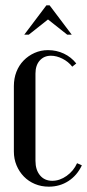

<svg xmlns="http://www.w3.org/2000/svg" viewBox="-20 -691 327 720"><path d="M32 -368Q32 -397 41.5 -421.5Q51 -446 68.5 -464Q86 -482 109.5 -492.5Q133 -503 160 -503Q192 -503 219.5 -490Q247 -477 266 -453L251 -441Q236 -460 214 -471Q192 -482 171 -482Q145 -482 129 -464Q113 -446 113 -415V-88Q113 -54 130 -33.5Q147 -13 176 -13Q204 -13 230 -31.5Q256 -50 269 -79L287 -71Q269 -33 236.5 -12Q204 9 163 9Q135 9 111 -1Q87 -11 69.5 -29Q52 -47 42 -71Q32 -95 32 -123ZM154 -671H166L249 -561H232L160 -618L88 -561H71Z"/></svg>

Font: Moniqa SemBd Narrow Heading
Style: Regular
Weight: 600
Width: 4
Designer: Rajesh Rajput
Foundry: Rajesh Rajput
Version: Version 1.000